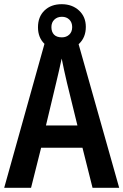

<svg xmlns="http://www.w3.org/2000/svg" viewBox="-20 -895 588 915"><path d="M421 0 373 -191H176L128 0H0L200 -715H346L548 0ZM299 -501Q292 -531 285.5 -560.5Q279 -590 274 -616Q269 -591 261 -557.5Q253 -524 248 -502L199 -297H349ZM274 -656Q223 -656 192 -686Q161 -716 161 -765Q161 -815 192 -845Q223 -875 274 -875Q324 -875 356.5 -845Q389 -815 389 -767Q389 -717 357 -686.5Q325 -656 274 -656ZM275 -717Q296 -717 310 -730Q324 -743 324 -766Q324 -788 310.5 -801.5Q297 -815 275 -815Q253 -815 239 -801.5Q225 -788 225 -766Q225 -743 237.5 -730Q250 -717 275 -717Z"/></svg>

Font: Noto Sans Malayalam Condensed SemiBold
Style: Regular
Weight: 600
Width: 3
Designer: Jelle Bosma - Monotype Design Team
Foundry: Monotype Imaging Inc.
Version: Version 2.104; ttfautohint (v1.8.4.7-5d5b)